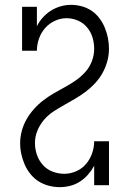

<svg xmlns="http://www.w3.org/2000/svg" viewBox="-20 -763 540 791"><path d="M226 8Q203 8 180.5 2Q158 -4 139 -16Q120 -28 105.5 -46Q91 -64 82 -84.5Q73 -105 68 -127.5Q63 -150 63 -173Q63 -199 70 -224.5Q77 -250 90 -272.5Q103 -295 120.5 -314.5Q138 -334 159 -350Q180 -366 202.5 -379Q225 -392 248 -404.5Q271 -417 292.5 -432Q314 -447 331.5 -466.5Q349 -486 358.5 -511Q368 -536 368 -562Q368 -586 361 -609Q354 -632 338.5 -650.5Q323 -669 300.5 -678.5Q278 -688 254 -688Q229 -688 205.5 -677Q182 -666 165.5 -647Q149 -628 140.5 -603.5Q132 -579 132 -554H71V-735H132V-655Q142 -675 157 -691.5Q172 -708 190.5 -719.5Q209 -731 230 -737Q251 -743 273 -743Q295 -743 317 -737Q339 -731 357.5 -718.5Q376 -706 389.5 -688Q403 -670 411.5 -649.5Q420 -629 424.5 -607Q429 -585 429 -562Q429 -536 422 -510.5Q415 -485 402.5 -462.5Q390 -440 372 -420.5Q354 -401 333.5 -385.5Q313 -370 290 -356.5Q267 -343 244.5 -330.5Q222 -318 200 -303.5Q178 -289 161 -269Q144 -249 134 -224.5Q124 -200 124 -174Q124 -149 132 -125.5Q140 -102 156.5 -83.5Q173 -65 196.5 -56Q220 -47 245 -47Q270 -47 294 -57.5Q318 -68 334.5 -87.5Q351 -107 359.5 -131.5Q368 -156 368 -181H429V0H368V-80Q357 -60 342.5 -43.5Q328 -27 309.5 -15Q291 -3 269.5 2.5Q248 8 226 8Z"/></svg>

Font: Iosevka Curly Slab Light
Style: Regular
Weight: 300
Monospace: yes
Designer: Belleve Invis
Foundry: Belleve Invis
Version: Version 22.1.2; ttfautohint (v1.8.4)